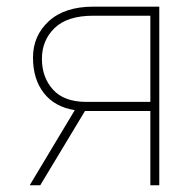

<svg xmlns="http://www.w3.org/2000/svg" viewBox="-20 -548 578 568"><path d="M235.4 -246.6H424.8V-501.5H255.9Q179.2 -501.5 141.6 -465.1Q104 -428.7 104 -374Q104 -319.3 136.7 -283Q169.4 -246.6 235.4 -246.6ZM451.2 -528.3V0H424.8V-219.7H231.4L99.1 0H67.9L201.2 -222.2Q142.1 -231.4 109.9 -272.5Q77.6 -313.5 77.6 -377.9Q77.6 -442.4 124.5 -485.4Q171.4 -528.3 255.9 -528.3Z"/></svg>

Font: Roboto-Thin
Style: Regular
Weight: 250
Designer: Google
Version: Version 1.100141; 2013; ttfautohint (v0.94.14-c901) -l 8 -r 